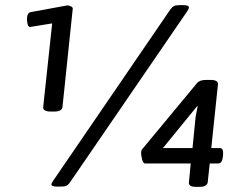

<svg xmlns="http://www.w3.org/2000/svg" viewBox="-20 -723 917 747"><path d="M177 -289Q147 -289 148 -306L183 -632L97 -618Q90 -618 87.5 -628.5Q85 -639 85 -649Q85 -673 100 -676L242 -702Q249 -702 256.5 -698Q264 -694 263 -689L223 -306Q221 -289 190 -289ZM202 3Q180 3 180 -6Q180 -10 187 -20L644 -688Q651 -697 658 -700Q665 -703 679 -703H693Q715 -703 715 -694Q715 -689 709 -680L252 -13Q245 -3 238 0Q231 3 215 3ZM743 4Q726 4 720 -1Q714 -6 715 -13L722 -87H544Q537 -87 533 -102.5Q529 -118 529 -128Q529 -136 532 -141L746 -399Q756 -412 781 -412H800Q829 -412 828 -395L802 -147H835Q850 -147 848 -121L847 -112Q844 -87 829 -87H796L788 -13Q787 -6 779.5 -1Q772 4 755 4ZM749 -309 747 -310 614 -147H729L740 -258Q741 -271 744 -283.5Q747 -296 749 -309Z"/></svg>

Font: Asap Semi Expanded Semi Expanded SemiBold
Style: Italic
Weight: 600
Width: 6
Italic angle: -6°
Designer: Pablo Cosgaya
Foundry: Omnibus-Type
Version: Version 3.001; ttfautohint (v1.8.4.7-5d5b)